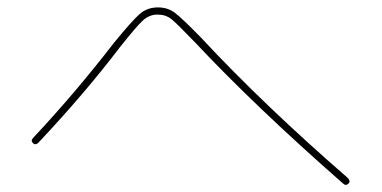

<svg xmlns="http://www.w3.org/2000/svg" viewBox="-20 -610 1040 523"><path d="M84 -220.7Q76.2 -213.9 70.3 -219.7Q62.5 -226.6 70.3 -234.4Q185.5 -357.4 291 -494.1Q339.8 -553.7 360.4 -571.8Q380.9 -589.8 410.2 -589.8Q437.5 -589.8 457 -574.7Q476.6 -559.6 527.3 -507.8Q699.2 -323.2 927.7 -125Q935.5 -116.2 929.7 -110.4Q921.9 -102.5 914.1 -110.4Q675.8 -319.3 511.7 -494.1Q462.9 -544.9 447.3 -557.6Q431.6 -570.3 409.2 -570.3Q386.7 -570.3 369.1 -554.2Q351.6 -538.1 306.6 -481.4Q210.9 -355.5 84 -220.7Z"/></svg>

Font: Rounded-L Mgen+ 2m thin
Style: Regular
Weight: 100
Designer: [Source Han Sans]
Ryoko NISHIZUKA  (kana & ideographs); Paul D. Hunt (Latin, Greek & Cyrillic); Wenlong ZHANG  (bopomofo
Version: Version 1.059.20150602